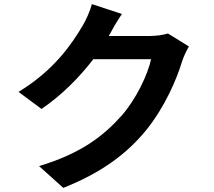

<svg xmlns="http://www.w3.org/2000/svg" viewBox="-20 -848 1040 934"><path d="M899 -622 797 -685C774 -678 741 -673 710 -673H509L512 -678C524 -701 549 -745 573 -780L427 -828C418 -793 397 -748 382 -723C331 -637 245 -507 70 -401L182 -318C282 -386 366 -472 434 -560H715C699 -485 642 -366 573 -287C485 -188 376 -102 170 -40L288 66C476 -9 597 -100 692 -216C782 -328 839 -461 866 -550C874 -575 888 -603 899 -622Z"/></svg>

Font: Spoqa Han Sans Neo Bold
Style: Bold
Weight: 700
Designer: [Spoqa Han Sans Neo] Dong-huui Kim  Younghwa Kang  Yujin Lee  [Noto Sans] Ryoko NISHIZUKA  (kana & ideographs); Paul D. 
Foundry: Spoqa (http://www.spoqa-han-sans.com)
Version: Version 1.100;hotconv 1.0.109;makeotfexe 2.5.65596